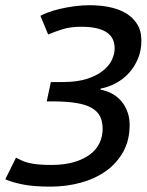

<svg xmlns="http://www.w3.org/2000/svg" viewBox="-39 -693 555 726"><path d="M137.7 -309.6 153.3 -382.8H198.7Q252.9 -382.8 290.3 -395Q327.6 -407.2 350.8 -426Q374 -444.8 384.3 -467Q394.5 -489.3 394.5 -509.8Q394.5 -529.3 387.5 -544.4Q380.4 -559.6 365.2 -570.1Q350.1 -580.6 326.2 -586.2Q302.2 -591.8 268.6 -591.8Q226.6 -591.8 196.8 -582.3Q167 -572.8 143.1 -562.5L113.8 -633.3Q124.5 -639.2 143.3 -646.2Q162.1 -653.3 186.8 -659.2Q211.4 -665 240.7 -669.2Q270 -673.3 300.8 -673.3Q337.9 -673.3 373 -666.5Q408.2 -659.7 435.3 -644Q462.4 -628.4 479 -602.8Q495.6 -577.1 495.6 -539.6Q495.6 -502.4 482.9 -471.7Q470.2 -440.9 449 -417.5Q427.7 -394 399.9 -378.9Q372.1 -363.8 341.3 -357.9L340.8 -354Q365.7 -349.6 386 -338.1Q406.2 -326.7 420.7 -309.3Q435.1 -292 443.1 -269.5Q451.2 -247.1 451.2 -220.7Q451.2 -163.6 427.5 -120.1Q403.8 -76.7 362.8 -47.1Q321.8 -17.6 267.1 -2.4Q212.4 12.7 150.9 12.7Q88.9 12.7 48.1 4.6Q7.3 -3.4 -19 -15.1L21.5 -96.7Q32.7 -91.3 43.2 -86.2Q53.7 -81.1 68.4 -77.4Q83 -73.7 103.5 -71.5Q124 -69.3 155.3 -69.3Q204.6 -69.3 241 -80.1Q277.3 -90.8 301.5 -109.1Q325.7 -127.4 337.4 -152.3Q349.1 -177.2 349.1 -205.6Q349.1 -232.9 339.4 -252.7Q329.6 -272.5 307.1 -285.2Q284.7 -297.9 248.5 -303.7Q212.4 -309.6 159.7 -309.6Z"/></svg>

Font: PT Astra Sans
Style: Italic
Weight: 400
Italic angle: -16°
Designer: A.Korolkova, I. Chaeva
Foundry: ParaType Ltd
Version: Version 1.001; ttfautohint (v1.6)